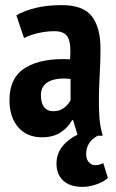

<svg xmlns="http://www.w3.org/2000/svg" viewBox="-20 -530 453 751"><path d="M44 -470Q74 -488 119 -499Q164 -510 221 -510Q306 -510 339.5 -466Q373 -422 373 -341Q373 -294 370.5 -248.5Q368 -203 367 -159.5Q366 -116 368.5 -75.5Q371 -35 382 1H362Q317 25 317 73Q317 98 334.5 110.5Q352 123 384 108L402 166Q396 172 386 178Q376 184 363 189Q350 194 334.5 197.5Q319 201 304 201Q253 201 227 176Q201 151 201 111Q201 71 224 42.5Q247 14 283 -3L266 -60H262Q246 -31 217 -12Q188 7 144 7Q85 7 51 -32.5Q17 -72 17 -138Q17 -228 81 -266Q145 -304 254 -298Q259 -356 246.5 -382Q234 -408 193 -408Q163 -408 131 -401Q99 -394 74 -381ZM187 -95Q214 -95 231 -108.5Q248 -122 256 -138V-221Q233 -224 212 -222Q191 -220 175 -213Q159 -206 149.5 -192.5Q140 -179 140 -158Q140 -127 152.5 -111Q165 -95 187 -95Z"/></svg>

Font: PT Sans Narrow
Style: Bold
Weight: 700
Width: 3
Designer: A.Korolkova, O.Umpeleva, V.Yefimov
Foundry: ParaType Ltd
Version: Version 2.003W OFL